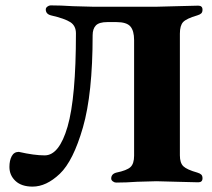

<svg xmlns="http://www.w3.org/2000/svg" viewBox="-20 -675 787 713"><path d="M15 -55Q15 -79 23.5 -95Q32 -111 50 -111Q107 -98 146 -98Q200 -98 231 -205Q262 -312 262 -551Q262 -579 241.5 -592.5Q221 -606 169 -618Q150 -623 150 -640Q150 -646 156 -650.5Q162 -655 168 -655Q206 -655 251 -652Q307 -650 326 -650H561Q580 -650 636 -652Q694 -654 716 -654Q732 -654 732 -639Q732 -630 727.5 -625.5Q723 -621 713 -618Q672 -606 660 -593Q648 -580 648 -550V-98Q648 -70 661 -57.5Q674 -45 713 -34Q723 -31 727.5 -26.5Q732 -22 732 -13Q732 2 716 2Q694 2 636 0Q580 -2 561 -2Q543 -2 489 0Q449 3 411 3Q405 3 399 -1.5Q393 -6 393 -12Q393 -29 412 -34Q451 -42 464.5 -54.5Q478 -67 478 -97V-526Q478 -561 464 -577Q450 -593 412 -593H379Q348 -593 336 -580.5Q324 -568 324 -544Q324 -327 288 -202Q252 -77 202 -29.5Q152 18 101 18Q60 18 37.5 -3Q15 -24 15 -55Z"/></svg>

Font: EB Garamond ExtraBold
Style: Regular
Weight: 800
Designer: Georg Duffner and Octavio Pardo
Foundry: Georg Duffner
Version: Version 1.000